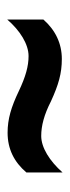

<svg xmlns="http://www.w3.org/2000/svg" viewBox="149 -618 193 531"><g transform="rotate(-90 245.5 -352.5)"><path d="M231 -308C277 -287 308 -278 348 -278C391 -278 428 -296 457 -329V-429C427 -394 389 -370 356 -370C328 -370 299 -378 259 -397C215 -418 182 -428 144 -428C99 -428 63 -410 34 -376V-276C66 -312 103 -335 135 -335C163 -335 194 -327 231 -308Z"/></g></svg>

Font: Noto Sans Armenian Condensed SemiBold
Style: Regular
Weight: 600
Width: 3
Designer: Monotype Design Team
Foundry: Monotype Imaging Inc.
Version: Version 2.008